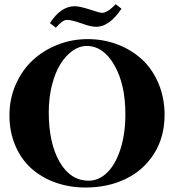

<svg xmlns="http://www.w3.org/2000/svg" viewBox="-20 -858 809 892"><path d="M427.7 -733.4Q401.4 -733.4 358.4 -749.5Q312 -765.6 291 -765.6Q270.5 -765.6 239.7 -729.5L211.9 -750.5Q262.7 -829.1 327.1 -829.1Q350.1 -829.1 396.5 -814Q444.3 -798.3 453.6 -798.3Q479 -798.3 517.6 -838.4L544.4 -817.4Q487.3 -733.4 427.7 -733.4ZM377.4 13.2Q302.7 13.2 238.3 -9.8Q173.8 -32.7 126.2 -75Q78.6 -117.2 51.3 -181.2Q23.9 -245.1 23.9 -322.3Q23.9 -398.9 53.2 -465.6Q82.5 -532.2 131.8 -578.1Q181.2 -624 247.6 -650.1Q314 -676.3 387.2 -676.3Q461.9 -676.3 527.6 -650.9Q593.3 -625.5 641.4 -580.3Q689.5 -535.2 717 -468.8Q744.6 -402.3 744.6 -324.2Q744.6 -221.7 695.8 -144.3Q647 -66.9 564.2 -26.9Q481.4 13.2 377.4 13.2ZM392.1 -18.6Q439.9 -18.6 478.8 -57.1Q517.6 -95.7 540 -166.5Q562.5 -237.3 562.5 -327.1Q562.5 -466.3 511.2 -555.4Q460 -644.5 382.8 -644.5Q348.6 -644.5 316.7 -621.8Q284.7 -599.1 260.3 -559.6Q235.8 -520 221.2 -461.7Q206.5 -403.3 206.5 -336.4Q206.5 -193.4 256.8 -106Q307.1 -18.6 392.1 -18.6Z"/></svg>

Font: Elstob 14pt
Style: Bold
Weight: 700
Designer: Peter S. Baker
Version: Version 1.015